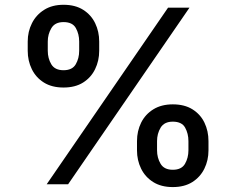

<svg xmlns="http://www.w3.org/2000/svg" viewBox="-20 -759 973 791"><path d="M94.2 -549.8V-587.9Q94.2 -628.9 111.6 -663.3Q128.9 -697.8 161.9 -718.5Q194.8 -739.3 241.7 -739.3Q290 -739.3 322.8 -718.5Q355.5 -697.8 372.1 -663.3Q388.7 -628.9 388.7 -587.9V-549.8Q388.7 -508.8 371.8 -474.1Q355 -439.5 322.3 -418.9Q289.6 -398.4 241.7 -398.4Q193.8 -398.4 160.9 -418.9Q127.9 -439.5 111.1 -474.1Q94.2 -508.8 94.2 -549.8ZM176.8 -587.9V-549.8Q176.8 -518.6 191.4 -494.1Q206.1 -469.7 241.7 -469.7Q277.8 -469.7 292 -494.1Q306.2 -518.6 306.2 -549.8V-587.9Q306.2 -618.7 292.5 -643.3Q278.8 -668 241.7 -668Q206.5 -668 191.7 -643.1Q176.8 -618.2 176.8 -587.9ZM544.4 -139.6V-177.7Q544.4 -219.2 561.5 -253.7Q578.6 -288.1 611.8 -308.6Q645 -329.1 691.9 -329.1Q740.2 -329.1 772.9 -308.6Q805.7 -288.1 822.3 -253.7Q838.9 -219.2 838.9 -177.7V-139.6Q838.9 -98.6 822 -64.2Q805.2 -29.8 772.5 -9Q739.7 11.7 691.9 11.7Q644 11.7 611.1 -9Q578.1 -29.8 561.3 -64.2Q544.4 -98.6 544.4 -139.6ZM627 -177.7V-139.6Q627 -108.9 641.6 -84.2Q656.2 -59.6 691.9 -59.6Q728 -59.6 742.2 -84.2Q756.3 -108.9 756.3 -139.6V-177.7Q756.3 -208.5 742.7 -233.2Q729 -257.8 691.9 -257.8Q656.7 -257.8 641.8 -233.2Q627 -208.5 627 -177.7ZM172.4 0 672.4 -727.5H760.7L260.7 0Z"/></svg>

Font: Inter V
Style: Weight 500 Optical size 14.0
Weight: 500
Designer: Rasmus Andersson
Foundry: rsms
Version: Version 4.000;git-4fc901f